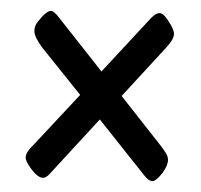

<svg xmlns="http://www.w3.org/2000/svg" viewBox="-20 -475 369 352"><path d="M288 -182Q288 -172 278 -158Q266 -143 260 -143Q252 -143 244 -154L163 -256L70 -155Q64 -149 59 -149Q49 -149 36 -167Q27 -180 27 -186Q27 -196 42 -210L127 -301L58 -387Q43 -407 43 -418Q43 -428 50 -436Q57 -445 63 -450Q69 -455 73 -455Q79 -455 88 -443L166 -344L257 -442Q266 -451 272 -451Q277 -451 282 -445.5Q287 -440 294 -428Q299 -418 299 -413Q299 -403 284 -387L203 -299L273 -210Q280 -201 284 -194.5Q288 -188 288 -182Z"/></svg>

Font: Farsan
Style: Regular
Weight: 400
Version: Version 1.001g;PS 1.001;hotconv 1.0.86;makeotf.lib2.5.63406 